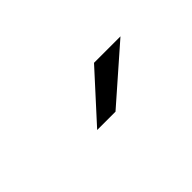

<svg xmlns="http://www.w3.org/2000/svg" viewBox="7 -955 602 602"><g transform="rotate(-45 308.0 -654.0)"><path d="M235.2 -576 377.2 -732H494.5L316.5 -576Z"/></g></svg>

Font: Overpass Mono Light
Style: Regular
Weight: 300
Monospace: yes
Designer: Delve Withrington, Dave Bailey
Foundry: Delve Fonts LLC
Version: Version 4.000